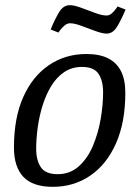

<svg xmlns="http://www.w3.org/2000/svg" viewBox="-20 -714 537 743"><path d="M184 9Q107 9 70.5 -29.5Q34 -68 34 -143Q34 -258 70 -338.5Q106 -419 169.5 -462Q233 -505 314 -505Q366 -505 399 -488Q432 -471 448.5 -438Q465 -405 465 -355Q465 -241 429 -159.5Q393 -78 329.5 -34.5Q266 9 184 9ZM203 -40Q251 -40 285 -70.5Q319 -101 339.5 -149.5Q360 -198 369.5 -253Q379 -308 379 -357Q379 -401 361.5 -428Q344 -455 297 -455Q258 -455 228.5 -435Q199 -415 178.5 -381.5Q158 -348 145 -306.5Q132 -265 126 -221Q120 -177 120 -138Q120 -94 138 -67Q156 -40 203 -40ZM393 -584Q376 -584 349 -594Q322 -604 295 -614Q268 -624 251 -624Q240 -624 229.5 -615Q219 -606 212.5 -597Q206 -588 206 -588L176 -600Q192 -639 208.5 -666.5Q225 -694 250 -694Q267 -694 294 -684Q321 -674 348 -664Q375 -654 392 -654Q404 -654 413.5 -663Q423 -672 429 -680.5Q435 -689 435 -689L466 -677Q450 -639 433.5 -611.5Q417 -584 393 -584Z"/></svg>

Font: Manuale
Style: Italic
Weight: 400
Italic angle: -11°
Designer: Eduardo Tunni / Pablo Cosgaya
Foundry: Eduardo Tunni / Pablo Cosgaya
Version: Version 1.002